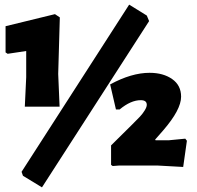

<svg xmlns="http://www.w3.org/2000/svg" viewBox="-20 -714 848 828"><path d="M537 -694 613 -647 623 -623 161 94 79 44 73 27ZM217 -653 238 -639 231 -395 237 -254H87L93 -381V-494L13 -482L4 -488V-601ZM625 -400Q684 -400 722.5 -373Q761 -346 761 -297Q761 -241 684 -152L649 -112L651 -109H707L779 -116L786 -107L770 6L662 0H492L466 2L459 -3V-87L549 -176Q573 -200 583.5 -211Q594 -222 603.5 -237Q613 -252 613 -262Q613 -282 587 -282Q544 -282 496 -242H480L455 -350Q547 -400 625 -400Z"/></svg>

Font: Alegreya Sans SC Black
Style: Regular
Weight: 900
Designer: Juan Pablo del Peral
Foundry: Huerta Tipografica
Version: Version 2.007